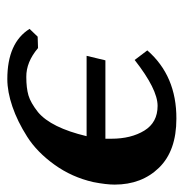

<svg xmlns="http://www.w3.org/2000/svg" viewBox="-9 -476 497 519"><g transform="rotate(90 239.5 -216.5)"><path d="M79.1 -69.8 109.9 -70.8Q147.9 -38.6 188 -39.1Q217.8 -39.1 237.8 -44.9Q257.8 -50.8 283.2 -70.8Q325.2 -106 348.1 -202.1H130.9L143.1 -252.9H355V-269Q355 -322.3 333 -358.2Q311 -394 266.1 -394Q221.2 -394 142.1 -332L116.2 -366.2Q185.1 -445.3 300.8 -444.8Q387.7 -444.8 433.3 -397.9Q479 -351.1 479 -277.8Q479 -254.9 472.2 -220.2Q459 -162.1 425 -115Q391.1 -67.9 349.6 -41.5Q308.1 -15.1 268.1 -1.5Q228 12.2 193.8 12.2Q95.7 12.2 58.1 -47.9Z"/></g></svg>

Font: Linux Libertine
Style: Semibold Italic
Weight: 600
Italic angle: -11.5°
Designer: Philipp H. Poll
Foundry: Philipp H. Poll
Version: Version 5.1.2 ; ttfautohint (v0.9)